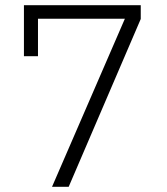

<svg xmlns="http://www.w3.org/2000/svg" viewBox="-20 -718 640 738"><path d="M244 0H180L460 -646H126V-502H72V-698H521V-645Z"/></svg>

Font: IBM Plex Sans Light
Style: Regular
Weight: 300
Designer: Mike Abbink, Paul van der Laan, Pieter van Rosmalen
Foundry: Bold Monday
Version: Version 3.201